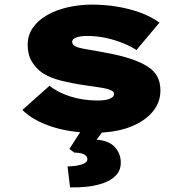

<svg xmlns="http://www.w3.org/2000/svg" viewBox="-20 -566 784 833"><path d="M387 10Q285 10 204.5 -16.5Q124 -43 77 -89L195 -194Q230 -165 285 -147.5Q340 -130 403 -130Q418 -130 431.5 -131.5Q445 -133 454.5 -137Q464 -141 469.5 -146Q475 -151 475 -159Q475 -170 457 -176Q440 -183 409.5 -187Q379 -191 349 -196Q288 -205 243.5 -216.5Q199 -228 166 -248Q136 -269 118 -299Q100 -329 100 -371Q100 -413 122.5 -445.5Q145 -478 184.5 -500.5Q224 -523 274.5 -534.5Q325 -546 379 -546Q434 -546 486.5 -537.5Q539 -529 586.5 -512Q634 -495 672 -468L572 -349Q549 -364 515.5 -378Q482 -392 441.5 -401Q401 -410 359 -410Q344 -410 332.5 -408.5Q321 -407 311.5 -403.5Q302 -400 297.5 -395.5Q293 -391 293 -385Q293 -380 296 -374.5Q299 -369 307 -365Q321 -358 351.5 -353Q382 -348 424 -340Q505 -326 556.5 -307.5Q608 -289 636 -266Q658 -247 667 -224Q676 -201 676 -173Q676 -120 640 -78.5Q604 -37 540 -13.5Q476 10 387 10ZM284 247 273 156Q291 156 311 153Q331 150 345 143Q359 136 359 125Q359 115 351.5 108.5Q344 102 331.5 99Q319 96 302 96L281 80L348 -24H447L399 40Q453 44 478.5 72.5Q504 101 504 139Q504 173 483.5 194.5Q463 216 429.5 228Q396 240 358 244Q320 248 284 247Z"/></svg>

Font: Lexend Mega Black
Style: Regular
Weight: 900
Version: Version 1.007